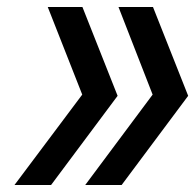

<svg xmlns="http://www.w3.org/2000/svg" viewBox="-20 -531 560 551"><path d="M224.5 0 418 -259.5 320 -511H419L520 -256L329 0ZM21.5 0 216 -259.5 117 -511H216.5L317.5 -256L126.5 0Z"/></svg>

Font: Overpass Medium
Style: Italic
Weight: 500
Italic angle: -10°
Designer: Delve Withrington, Dave Bailey, Thomas Jockin
Foundry: Delve Fonts LLC
Version: Version 4.000